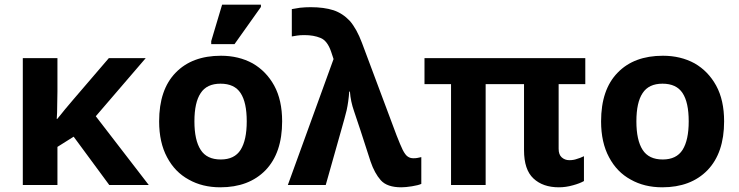

<svg xmlns="http://www.w3.org/2000/svg" viewBox="-20 -796 3180 826"><path d="M606.9 -545.9 392.1 -295.9 620.1 0H450.2L296.9 -208L227.1 -164.1V0H78.1V-545.9H227.1V-402.8Q226.1 -362.8 226.1 -342.8Q226.1 -309.6 224.1 -284.2H226.1Q231.4 -291 242.9 -304.7Q254.4 -318.4 259.8 -325.7Q265.1 -332 276.9 -345.9Q288.6 -359.9 294.9 -367.2L448.2 -545.9Z M1193.8 -273.9Q1193.8 -138.2 1122.6 -64Q1050.8 9.8 927.7 9.8Q850.6 9.8 792 -23.4Q732.4 -55.7 698.7 -119.6Q664.6 -183.1 664.6 -273.9Q664.6 -410.6 735.8 -483.4Q806.2 -556.2 930.7 -556.2Q1006.8 -556.2 1066.9 -523.4Q1125.5 -489.7 1159.7 -427.7Q1193.8 -365.2 1193.8 -273.9ZM816.4 -273.9Q816.4 -192.9 843.3 -151.4Q869.6 -109.9 929.7 -109.9Q988.8 -109.9 1015.1 -151.4Q1041.5 -193.4 1041.5 -273.9Q1041.5 -355.5 1015.1 -395.5Q988.8 -436 928.7 -436Q869.6 -436 843.3 -395.5Q816.4 -355.5 816.4 -273.9ZM888.7 -606V-619.1L935.5 -775.9H1102.5V-766.1L988.8 -606Z M1706.1 9.8Q1645.5 9.8 1618.2 -20.5Q1591.3 -50.8 1574.2 -101.1L1531.2 -233.9Q1522.5 -259.8 1503.4 -316.9Q1488.3 -359.9 1485.4 -401.9H1482.4Q1479.5 -359.4 1471.2 -321.3Q1463.4 -289.6 1448.2 -236.8L1381.3 0H1218.3L1415 -542L1404.3 -574.2Q1388.2 -621.1 1358.9 -632.8Q1329.6 -645 1290 -645Q1271 -645 1259.3 -643.1Q1239.3 -640.1 1235.4 -639.2V-756.8Q1249.5 -759.8 1270.5 -762.7Q1293.9 -765.1 1316.4 -765.1Q1373.5 -765.1 1414.6 -752Q1454.1 -738.8 1484.9 -706.1Q1514.6 -671.9 1537.1 -611.8L1686 -213.9Q1702.6 -171.4 1712.4 -151.4Q1723.6 -129.4 1733.9 -122.6Q1744.1 -115.2 1758.3 -115.2Q1770 -115.2 1776.4 -116.7Q1777.8 -117.2 1783.4 -118.2Q1789.1 -119.1 1792.5 -120.1V-4.9Q1779.8 1 1752.4 5.4Q1725.1 9.8 1706.1 9.8Z M2384.3 9.8Q2315.4 9.8 2274.9 -28.3Q2234.4 -65.9 2234.4 -149.9V-434.1H2069.3V0H1920.4V-434.1H1806.2V-545.9H2498V-434.1H2383.3V-155.8Q2383.3 -130.9 2396.5 -119.1Q2410.2 -106.9 2429.2 -106.9Q2447.8 -106.9 2461.9 -112.3Q2475.1 -115.7 2492.2 -124V-17.1Q2474.1 -6.8 2445.3 1Q2414.6 9.8 2384.3 9.8Z M3095.2 -273.9Q3095.2 -138.2 3023.9 -64Q2952.1 9.8 2829.1 9.8Q2752 9.8 2693.4 -23.4Q2633.8 -55.7 2600.1 -119.6Q2565.9 -183.1 2565.9 -273.9Q2565.9 -410.6 2637.2 -483.4Q2707.5 -556.2 2832 -556.2Q2908.2 -556.2 2968.3 -523.4Q3026.9 -489.7 3061 -427.7Q3095.2 -365.2 3095.2 -273.9ZM2717.8 -273.9Q2717.8 -192.9 2744.6 -151.4Q2771 -109.9 2831.1 -109.9Q2890.1 -109.9 2916.5 -151.4Q2942.9 -193.4 2942.9 -273.9Q2942.9 -355.5 2916.5 -395.5Q2890.1 -436 2830.1 -436Q2771 -436 2744.6 -395.5Q2717.8 -355.5 2717.8 -273.9Z"/></svg>

Font: Droid Sans Thai
Style: Bold
Weight: 700
Designer: Steve Matteson
Foundry: Ascender Corporation
Version: Version 1.00